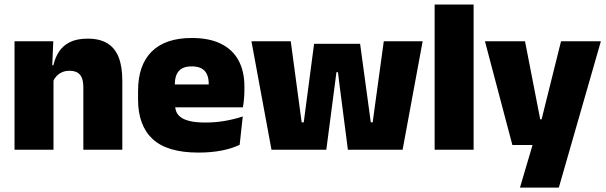

<svg xmlns="http://www.w3.org/2000/svg" viewBox="-20 -680 2754 872"><path d="M358.5 0V-283Q358.5 -306.5 352.8 -323.5Q347 -340.5 333 -349.5Q319 -358.5 295 -358.5Q276.5 -358.5 262 -352Q247.5 -345.5 237.2 -334.8Q227 -324 221 -310.5L194 -383.5H222.5Q230 -418 247.8 -445.2Q265.5 -472.5 297.2 -488.5Q329 -504.5 378.5 -504.5Q432.5 -504.5 467.2 -483.5Q502 -462.5 518.8 -420.2Q535.5 -378 535.5 -313.5V0ZM46 0V-492.5H222L216.5 -366L223 -348V0Z M881 13Q739.5 13 673.2 -48.5Q607 -110 607 -228.5V-267Q607 -384.5 669.2 -446Q731.5 -507.5 851 -507.5Q930.5 -507.5 983.5 -481.2Q1036.5 -455 1063.2 -405.8Q1090 -356.5 1090 -287V-271.5Q1090 -251.5 1088.2 -230.8Q1086.5 -210 1083 -192.5H924.5Q926.5 -223 927.2 -250Q928 -277 928 -298.5Q928 -324.5 920 -342.2Q912 -360 895 -369.2Q878 -378.5 851 -378.5Q810.5 -378.5 792.2 -357.5Q774 -336.5 774 -298V-253.5L775 -234.5V-203.5Q775 -188 780.5 -173.5Q786 -159 800.8 -147.8Q815.5 -136.5 842.8 -130Q870 -123.5 913.5 -123.5Q958 -123.5 1000.5 -130.8Q1043 -138 1082.5 -151L1068.5 -22.5Q1034 -5.5 986.2 3.8Q938.5 13 881 13ZM700.5 -192.5V-296.5H1047.5V-192.5Z M1213 0 1122 -492.5H1300.5L1350 -124.5H1359.5L1406.5 -481H1615.5L1664 -124.5H1672.5L1723 -492.5H1899.5L1808.5 0H1560L1521 -302L1515 -352H1508L1501.5 -302L1462 0Z M1954 0V-659.5H2131V0Z M2524.5 -138 2429.5 -97 2528 -492.5H2709L2518 172H2341.5L2418 -87L2502 -21.5H2307L2182.5 -492.5H2364.5L2433.5 -138Z"/></svg>

Font: Anek Tamil Medium ExtraBold
Style: Regular
Weight: 800
Version: Version 1.003